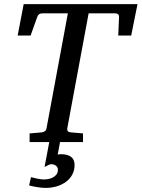

<svg xmlns="http://www.w3.org/2000/svg" viewBox="-20 -691 689 934"><path d="M342.8 111.8Q342.8 137.7 331.5 158.4Q320.3 179.2 300.8 193.6Q281.2 208 255.6 215.6Q230 223.1 201.7 223.1Q190.4 223.1 178.5 221.7Q166.5 220.2 155.8 218.5Q145 216.8 136 214.6Q127 212.4 121.6 210.9L130.9 170.9Q142.1 173.8 160.6 178Q179.2 182.1 195.8 182.1Q202.6 182.1 213.9 180.2Q225.1 178.2 235.6 173.1Q246.1 168 253.9 158.7Q261.7 149.4 261.7 134.8Q261.7 127.4 258.5 122.3Q255.4 117.2 250.7 114Q246.1 110.8 240.2 109.4Q234.4 107.9 228.5 107.9Q224.1 107.9 218.3 110.6Q212.4 113.3 196.8 121.1L219.7 0H124V-42L182.1 -46.9Q190.9 -47.9 197.8 -52.5Q204.6 -57.1 206.1 -65.9L310.1 -626H185.1Q166 -626 160.2 -606L128.9 -518.1H65.9L95.2 -670.9H648.9L618.2 -518.1H555.2L559.1 -606Q560.5 -626 540 -626H411.1L307.1 -65.9Q305.7 -58.6 309.6 -53.2Q313.5 -47.9 327.1 -46.9L383.8 -42V0H272L260.7 61Q264.6 60.1 268.3 59.6Q272 59.1 275.9 59.1Q342.8 59.1 342.8 111.8Z"/></svg>

Font: Charis SIL Afr
Style: Italic
Weight: 400
Italic angle: -11°
Foundry: SIL International
Version: Version 5.000